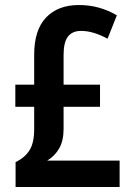

<svg xmlns="http://www.w3.org/2000/svg" viewBox="-20 -744 529 764"><path d="M294 -724Q336 -724 373.5 -713.5Q411 -703 445 -683L408 -590Q380 -605 354 -613Q328 -621 302 -621Q268 -621 250.5 -598.5Q233 -576 233 -525V-407H378V-319H233V-231Q233 -184 215.5 -153.5Q198 -123 168 -105H456V0H42V-99Q78 -116 97 -145.5Q116 -175 116 -230V-319H41V-407H116V-526Q116 -625 163.5 -674.5Q211 -724 294 -724Z"/></svg>

Font: Noto Sans Ethiopic Condensed SemiBold
Style: Regular
Weight: 600
Width: 3
Designer: Monotype Design Team
Foundry: Monotype Imaging Inc.
Version: Version 2.102; ttfautohint (v1.8.4.7-5d5b)